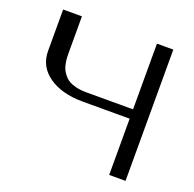

<svg xmlns="http://www.w3.org/2000/svg" viewBox="-107 -693 809 802"><g transform="rotate(20 297.0 -291.5)"><path d="M458.5 0V-250H250Q156.2 -250 98.9 -290.3Q41.5 -330.6 41.5 -399.9V-583.5H125V-422.9Q125 -409.7 125.5 -399.9Q126 -390.1 128.7 -375.5Q131.3 -360.8 136.2 -350.3Q141.1 -339.8 150.4 -328.1Q159.7 -316.4 172.4 -308.8Q185.1 -301.3 205.1 -296.4Q225.1 -291.5 250 -291.5H458.5V-583.5H531.2V0Z"/></g></svg>

Font: Gputeks
Style: Regular
Weight: 500
Version: Version 0.9